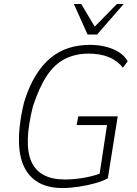

<svg xmlns="http://www.w3.org/2000/svg" viewBox="-20 -939 691 967"><path d="M294 8Q197 8 142 -43Q87 -94 77.5 -190Q68 -286 101 -423Q125 -502 159 -557.5Q193 -613 235 -647.5Q277 -682 326.5 -697.5Q376 -713 434 -713Q477 -713 513.5 -703.5Q550 -694 578.5 -676.5Q607 -659 623 -630L599 -598Q571 -634 527.5 -651.5Q484 -669 427 -669Q361 -669 308.5 -643Q256 -617 217 -559Q178 -501 146 -404Q98 -213 138.5 -124Q179 -35 307 -35Q354 -35 407.5 -44.5Q461 -54 506 -74L477 -32L519 -309H366L374 -353H573L523 -41Q498 -27 459 -16Q420 -5 376 1.5Q332 8 294 8ZM421 -765 352 -919H389L457 -805L569 -919H603L469 -765Z"/></svg>

Font: Nunito Sans 7pt Condensed ExtraLight
Style: Italic
Weight: 250
Width: 3
Italic angle: -9°
Designer: Vernon Adams
Foundry: Vernon Adams
Version: Version 3.101;gftools[0.9.27]